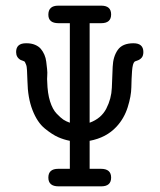

<svg xmlns="http://www.w3.org/2000/svg" viewBox="-20 -659 565 679"><path d="M37 -475Q37 -506 72 -506H74Q91 -506 104 -500.5Q117 -495 124.5 -486Q132 -477 137 -465.5Q142 -454 143.5 -441Q145 -428 146.5 -415Q148 -402 147 -390.5Q146 -379 147 -370Q148 -329 157 -300.5Q166 -272 180.5 -257Q195 -242 204 -236Q213 -230 227 -225V-577H187Q151 -577 151 -607Q151 -639 186 -639H338Q373 -639 373 -608Q373 -577 338 -577H297V-225Q338 -240 356 -275Q374 -310 375.5 -348.5Q377 -387 378.5 -423Q380 -459 396.5 -482.5Q413 -506 452 -506Q487 -506 487 -475Q487 -462 481 -455Q475 -448 466 -445Q457 -442 456 -441Q449 -435 447 -408Q445 -381 444.5 -350Q444 -319 431.5 -279.5Q419 -240 392 -211Q356 -172 297 -161V-62H337Q373 -62 373 -31Q373 0 338 0H187Q151 0 151 -31Q151 -62 186 -62H227V-161Q206 -165 185.5 -174Q165 -183 138.5 -204.5Q112 -226 95 -269.5Q78 -313 77 -373Q76 -396 75.5 -410Q75 -424 72 -431Q69 -438 68 -440Q67 -442 61 -444Q55 -446 53 -447Q37 -456 37 -475Z"/></svg>

Font: CMU Typewriter Text
Style: Regular
Weight: 500
Monospace: yes
Version: Version 0.7.0